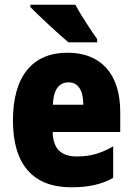

<svg xmlns="http://www.w3.org/2000/svg" viewBox="-20 -786 563 816"><path d="M300 -766H109V-756C142 -722 233 -637 271 -606H393V-620C370 -651 322 -725 300 -766ZM267 -562C119 -562 35 -463 35 -274C35 -86 121 10 283 10C356 10 411 -2 461 -30V-164C407 -133 363 -121 306 -121C238 -121 205 -156 204 -225H491V-310C491 -474 407 -562 267 -562ZM272 -436C310 -436 334 -405 334 -341H205C207 -410 234 -436 272 -436Z"/></svg>

Font: Noto Sans Devanagari UI Condensed Black
Style: Regular
Weight: 900
Width: 3
Designer: Jelle Bosma - Monotype Design Team
Foundry: Monotype Imaging Inc.
Version: Version 2.004